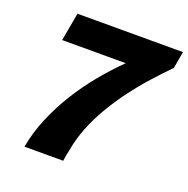

<svg xmlns="http://www.w3.org/2000/svg" viewBox="-123 -804 905 922"><g transform="rotate(20 329.0 -343.5)"><path d="M98 0Q112 -77 143 -151Q174 -225 217 -294.5Q260 -364 311.5 -426.5Q363 -489 418 -543H93L119 -687H658L643 -601Q599 -556 555.5 -507.5Q512 -459 472 -405.5Q432 -352 398.5 -295.5Q365 -239 341 -179Q317 -119 306 -55Q303 -41 300.5 -28.5Q298 -16 296 0Z"/></g></svg>

Font: Archivo SemiBold ExtraBold
Style: Italic
Weight: 800
Italic angle: -10°
Version: Version 2.001